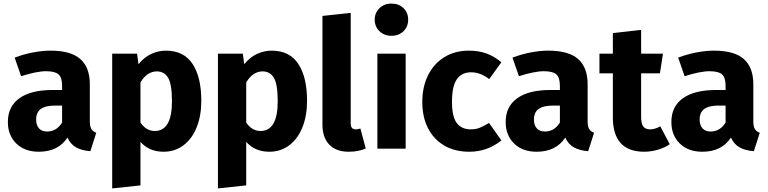

<svg xmlns="http://www.w3.org/2000/svg" viewBox="-20 -831 4294 1073"><path d="M518 -89 485 14Q436 10 405 -7.5Q374 -25 357 -62Q305 17 197 17Q118 17 71 -29Q24 -75 24 -149Q24 -236 88.5 -282Q153 -328 273 -328H327V-351Q327 -398 307 -415.5Q287 -433 237 -433Q211 -433 174 -425.5Q137 -418 98 -405L62 -509Q112 -528 164.5 -538Q217 -548 262 -548Q376 -548 429 -501Q482 -454 482 -360V-154Q482 -124 490.5 -110Q499 -96 518 -89ZM327 -146V-241H288Q234 -241 208 -222Q182 -203 182 -163Q182 -131 198 -113.5Q214 -96 243 -96Q296 -96 327 -146Z M1105 -267Q1105 -185 1079.5 -120.5Q1054 -56 1006 -19.5Q958 17 894 17Q814 17 765 -38V205L607 222V-531H746L754 -472Q785 -511 825 -529.5Q865 -548 907 -548Q1007 -548 1056 -474Q1105 -400 1105 -267ZM941 -265Q941 -359 920 -395.5Q899 -432 856 -432Q829 -432 805.5 -416Q782 -400 765 -370V-146Q797 -99 845 -99Q941 -99 941 -265Z M1696 -267Q1696 -185 1670.5 -120.5Q1645 -56 1597 -19.5Q1549 17 1485 17Q1405 17 1356 -38V205L1198 222V-531H1337L1345 -472Q1376 -511 1416 -529.5Q1456 -548 1498 -548Q1598 -548 1647 -474Q1696 -400 1696 -267ZM1532 -265Q1532 -359 1511 -395.5Q1490 -432 1447 -432Q1420 -432 1396.5 -416Q1373 -400 1356 -370V-146Q1388 -99 1436 -99Q1532 -99 1532 -265Z M1782 -135V-742L1940 -759V-141Q1940 -108 1968 -108Q1982 -108 1994 -113L2024 -1Q1983 17 1928 17Q1859 17 1820.5 -22.5Q1782 -62 1782 -135Z M2261 -721Q2261 -682 2235 -656.5Q2209 -631 2167 -631Q2127 -631 2100.5 -657Q2074 -683 2074 -721Q2074 -759 2100.5 -785Q2127 -811 2167 -811Q2209 -811 2235 -785.5Q2261 -760 2261 -721ZM2247 0H2089V-531H2247Z M2782 -483 2714 -389Q2664 -427 2613 -427Q2560 -427 2533 -388Q2506 -349 2506 -262Q2506 -178 2533 -143Q2560 -108 2611 -108Q2638 -108 2660 -116.5Q2682 -125 2713 -144L2782 -46Q2703 17 2603 17Q2522 17 2463 -17.5Q2404 -52 2372 -114.5Q2340 -177 2340 -261Q2340 -345 2372 -410Q2404 -475 2463 -511.5Q2522 -548 2600 -548Q2655 -548 2699 -532Q2743 -516 2782 -483Z M3300 -89 3267 14Q3218 10 3187 -7.5Q3156 -25 3139 -62Q3087 17 2979 17Q2900 17 2853 -29Q2806 -75 2806 -149Q2806 -236 2870.5 -282Q2935 -328 3055 -328H3109V-351Q3109 -398 3089 -415.5Q3069 -433 3019 -433Q2993 -433 2956 -425.5Q2919 -418 2880 -405L2844 -509Q2894 -528 2946.5 -538Q2999 -548 3044 -548Q3158 -548 3211 -501Q3264 -454 3264 -360V-154Q3264 -124 3272.5 -110Q3281 -96 3300 -89ZM3109 -146V-241H3070Q3016 -241 2990 -222Q2964 -203 2964 -163Q2964 -131 2980 -113.5Q2996 -96 3025 -96Q3078 -96 3109 -146Z M3723 -25Q3694 -5 3655.5 6Q3617 17 3579 17Q3405 16 3405 -175V-421H3330V-531H3405V-646L3563 -664V-531H3685L3668 -421H3563V-177Q3563 -140 3575 -124Q3587 -108 3613 -108Q3640 -108 3670 -125Z M4226 -89 4193 14Q4144 10 4113 -7.5Q4082 -25 4065 -62Q4013 17 3905 17Q3826 17 3779 -29Q3732 -75 3732 -149Q3732 -236 3796.5 -282Q3861 -328 3981 -328H4035V-351Q4035 -398 4015 -415.5Q3995 -433 3945 -433Q3919 -433 3882 -425.5Q3845 -418 3806 -405L3770 -509Q3820 -528 3872.5 -538Q3925 -548 3970 -548Q4084 -548 4137 -501Q4190 -454 4190 -360V-154Q4190 -124 4198.5 -110Q4207 -96 4226 -89ZM4035 -146V-241H3996Q3942 -241 3916 -222Q3890 -203 3890 -163Q3890 -131 3906 -113.5Q3922 -96 3951 -96Q4004 -96 4035 -146Z"/></svg>

Font: Fira Sans BGR
Style: Bold
Weight: 700
Designer: bBox Type GmbH & Carrois Corporate GbR & Edenspiekermann AG
Foundry: bBox Type GmbH & Carrois Corporate GbR & Edenspiekermann AG
Version: Version 4.301